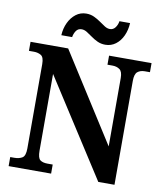

<svg xmlns="http://www.w3.org/2000/svg" viewBox="-98 -1006 932 1086"><g transform="rotate(10 368.0 -463.0)"><path d="M26 0V-52H49Q77 -52 95 -63Q113 -74 113 -117V-601Q113 -641 95.5 -651.5Q78 -662 55 -662H26V-714H242L564 -208V-601Q564 -638 547 -650Q530 -662 506 -662H477V-714H721V-662H692Q666 -662 650 -649Q634 -636 634 -597V0H541L183 -557V-117Q183 -74 198 -63Q213 -52 240 -52H270V0ZM445 -771Q420 -771 399.5 -780.5Q379 -790 362 -802.5Q345 -815 329.5 -824.5Q314 -834 299 -834Q278 -834 267 -817.5Q256 -801 253 -781H191Q193 -820 208.5 -853Q224 -886 250 -906Q276 -926 310 -926Q334 -926 354.5 -916.5Q375 -907 392.5 -894.5Q410 -882 425 -872.5Q440 -863 455 -863Q474 -863 486 -879Q498 -895 501 -916H562Q560 -876 545 -843Q530 -810 504 -790.5Q478 -771 445 -771Z"/></g></svg>

Font: Noto Serif Devanagari SemiCondensed
Style: Bold
Weight: 700
Width: 4
Designer: Universal Thirst, Indian Type Foundry and the Monotype Design Team
Foundry: Monotype Imaging Inc.
Version: Version 2.004; ttfautohint (v1.8.4.7-5d5b)